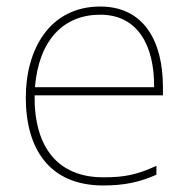

<svg xmlns="http://www.w3.org/2000/svg" viewBox="-20 -558 580 588"><path d="M287 -538C133 -538 59 -408 59 -259C59 -104 130 10 296 10C360 10 408 0 459 -23V-50C397 -22 360 -15 296 -15C159 -15 84 -105 86 -266H479V-291C479 -430 422 -538 287 -538ZM287 -513C399 -513 453 -423 452 -291H87C99 -436 175 -513 287 -513Z"/></svg>

Font: Noto Sans Malayalam Thin
Style: Regular
Weight: 100
Designer: Jelle Bosma - Monotype Design Team
Foundry: Monotype Imaging Inc.
Version: Version 2.104